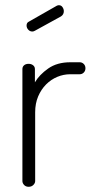

<svg xmlns="http://www.w3.org/2000/svg" viewBox="-20 -717 359 737"><path d="M114 -599Q109 -596 104 -596Q95 -596 88.5 -603Q82 -610 82 -619Q82 -630 91 -634L198 -695Q202 -697 206 -697Q215 -697 220 -689.5Q225 -682 225 -674Q225 -661 214 -654ZM250 -432Q224 -432 200 -422Q176 -412 157 -393Q138 -374 126.5 -347Q115 -320 115 -286V-22Q115 -14 108 -7Q101 0 90 0Q79 0 72.5 -7Q66 -14 66 -22V-452Q66 -461 72.5 -466.5Q79 -472 90 -472Q100 -472 107 -466.5Q114 -461 114 -452V-401Q131 -430 165 -454Q199 -478 250 -478H286Q295 -478 301.5 -471.5Q308 -465 308 -455Q308 -445 301.5 -438.5Q295 -432 286 -432Z"/></svg>

Font: AkaAcidDosis
Style: Light
Weight: 300
Designer: Edgar Tolentino, Pablo Impallari, Igino Marini, Aka-Acid
Foundry: Edgar Tolentino, Pablo Impallari, Igino Marini, Aka-Acid
Version: Version 1.007